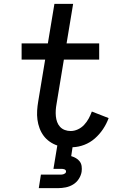

<svg xmlns="http://www.w3.org/2000/svg" viewBox="-20 -755 640 995"><path d="M181 220 192 150H292Q297 150 301.5 149.5Q306 149 310 147.5Q314 146 318 143Q322 140 322 135Q323 131 320.5 127.5Q318 124 314 122.5Q310 121 306 120.5Q302 120 297 120H257L277 -1Q256 -8 237.5 -21Q219 -34 206 -51.5Q193 -69 185 -90.5Q177 -112 174 -135Q171 -158 172.5 -182Q174 -206 178 -229L214 -446H92V-530H228L262 -735H359L325 -530H494V-446H311L273 -216Q270 -200 269 -184Q268 -168 269.5 -152.5Q271 -137 276 -123Q281 -109 291 -98Q301 -87 315.5 -81.5Q330 -76 346 -76Q365 -76 383.5 -84.5Q402 -93 416 -108Q430 -123 439.5 -140.5Q449 -158 456 -177L543 -143Q532 -113 514 -86Q496 -59 471.5 -37.5Q447 -16 417 -4.5Q387 7 356 8L349 54Q362 58 373.5 64.5Q385 71 393 81.5Q401 92 403 106Q405 120 403 135Q400 154 388.5 172Q377 190 359 201Q341 212 320.5 216Q300 220 281 220Z"/></svg>

Font: Iosevka Slab Medium Extended
Style: Italic
Weight: 500
Width: 7
Italic angle: -9°
Monospace: yes
Designer: Belleve Invis
Foundry: Belleve Invis
Version: Version 11.1.0; ttfautohint (v1.8.3)